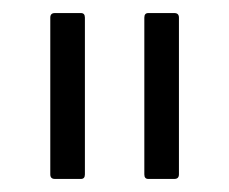

<svg xmlns="http://www.w3.org/2000/svg" viewBox="-20 -703 351 294"><path d="M207 -429Q201 -429 201 -436V-676Q201 -683 207 -683H247Q254 -683 254 -676V-436Q254 -429 247 -429ZM64 -429Q57 -429 57 -436V-676Q57 -683 64 -683H104Q110 -683 110 -676V-436Q110 -429 104 -429Z"/></svg>

Font: Sofia Sans Light
Style: Regular
Weight: 300
Designer: Botio Nikoltchev, Ani Petrova
Foundry: lettersoup
Version: Version 4.100; ttfautohint (v1.8.3)